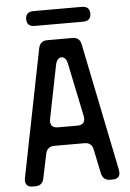

<svg xmlns="http://www.w3.org/2000/svg" viewBox="-58 -902 648 954"><g transform="rotate(-5 265.5 -425.0)"><path d="M30 -24Q30 9 67 9H79Q115 9 122 -27L147 -147Q155 -183 190 -183H341Q377 -183 384 -147L409 -27Q417 9 452 9H464Q501 9 501 -23Q501 -32 500 -35L370 -673Q363 -709 327 -709H201Q166 -709 158 -673L31 -35Q30 -32 30 -24ZM180 -306Q180 -314 181 -317L234 -582Q242 -618 264 -618Q287 -618 294 -582L349 -317Q350 -314 350 -305Q350 -273 313 -273H217Q180 -273 180 -306ZM106 -822Q106 -785 146 -785H386Q426 -785 426 -822Q426 -859 386 -859H146Q106 -859 106 -822Z"/></g></svg>

Font: WDXL Lubrifont JP N
Style: Regular
Weight: 400
Designer: [WDXL Lubrifont] Copyright 2020-2022 (c) NightFurySL2001, Skr-ZERO; [ZCOOL QingKe HuangYou] Copyright 2018-2022 (c) The 
Version: Version 2.001;hotconv 1.1.1;makeotfexe 2.6.0